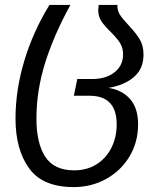

<svg xmlns="http://www.w3.org/2000/svg" viewBox="-20 -546 673 780"><path d="M43 -64Q43 -181 79 -300Q115 -419 181 -526H266Q199 -404 163.5 -291Q128 -178 128 -64Q128 36 164 91Q200 146 281 146Q334 146 373 121Q412 96 433 53.5Q454 11 454 -41Q454 -157 344 -157H280L294 -225H354Q411 -225 445.5 -252.5Q480 -280 480 -325Q480 -352 467.5 -371.5Q455 -391 430 -416Q405 -440 392 -459.5Q379 -479 379 -506Q379 -512 381 -526H457Q456 -504 467 -486.5Q478 -469 502 -444Q532 -412 547.5 -386.5Q563 -361 563 -324Q563 -267 524.5 -233.5Q486 -200 421 -189Q477 -180 509 -143Q541 -106 541 -41Q541 31 506.5 89Q472 147 412 180.5Q352 214 279 214Q153 214 98 137.5Q43 61 43 -64Z"/></svg>

Font: FiraGO Book
Style: Italic
Weight: 350
Italic angle: -8°
Designer: bBox Type GmbH
Foundry: bBox Type GmbH
Version: Version 1.001